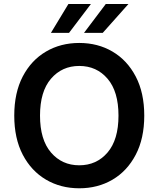

<svg xmlns="http://www.w3.org/2000/svg" viewBox="-20 -958 815 987"><path d="M721.6 -363.6Q721.6 -246.1 677.7 -162.5Q633.9 -78.8 558.4 -34.4Q483 9.9 387.4 9.9Q291.9 9.9 216.3 -34.6Q140.6 -79.2 96.9 -162.8Q53.3 -246.4 53.3 -363.6Q53.3 -481.2 96.9 -564.8Q140.6 -648.4 216.3 -692.8Q291.9 -737.2 387.4 -737.2Q483 -737.2 558.4 -692.8Q633.9 -648.4 677.7 -564.8Q721.6 -481.2 721.6 -363.6ZM589.1 -363.6Q589.1 -487.9 532.8 -553.4Q476.6 -619 387.4 -619Q298.7 -619 242.2 -553.4Q185.7 -487.9 185.7 -363.6Q185.7 -239.7 242.2 -174Q298.7 -108.3 387.4 -108.3Q476.6 -108.3 532.8 -174Q589.1 -239.7 589.1 -363.6ZM411.9 -789.1 523.8 -937.5H640.3L508.2 -789.1ZM241.8 -789.1 331.7 -937.5H447.4L334.9 -789.1Z"/></svg>

Font: Inter UI Semi Bold
Style: Regular
Weight: 600
Designer: Rasmus Andersson
Foundry: rsms
Version: 3.2;8d6f07862